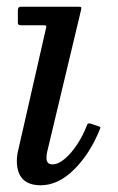

<svg xmlns="http://www.w3.org/2000/svg" viewBox="-20 -540 349 570"><path d="M221 -512 120 -89Q119 -85 118.5 -80Q118 -75 118 -71Q118 -52 136 -52Q152.5 -52 171.8 -68Q191 -84 208.8 -110.8Q226.5 -137.5 238.5 -169Q240.5 -175.5 249 -173L270 -166Q275.5 -164 277.2 -163Q279 -162 276.5 -156.5Q247.5 -84 200.2 -37Q153 10 101 10Q30 10 30 -63Q30 -73 32 -85L117 -458Q118 -462 116.8 -463.5Q115.5 -465 109 -465H42Q33 -465 33 -472V-508.5Q33 -520 40.5 -520H212.5Q219.5 -520 220.8 -518.8Q222 -517.5 221 -512Z"/></svg>

Font: Besley
Style: Italic
Weight: 400
Italic angle: -13°
Designer: Owen Earl
Foundry: indestructible type*
Version: Version 4.000; ttfautohint (v1.8.4.7-5d5b)